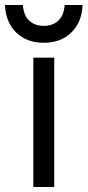

<svg xmlns="http://www.w3.org/2000/svg" viewBox="-74 -752 352 772"><path d="M60 -520H144V0H60ZM-54 -732H18Q21 -690 43.5 -669Q66 -648 102 -648Q138 -648 160.5 -669Q183 -690 186 -732H258Q255 -662 212.5 -621Q170 -580 102 -580Q34 -580 -8.5 -621Q-51 -662 -54 -732Z"/></svg>

Font: Aspekta Variable
Style: Regular
Weight: 400
Designer: Ivo Dolenc
Version: Version 2.100